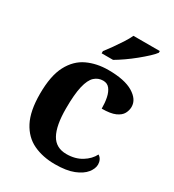

<svg xmlns="http://www.w3.org/2000/svg" viewBox="-186 -873 899 990"><g transform="rotate(30 263.5 -378.0)"><path d="M295 10Q222 10 166 -16.5Q110 -43 78.5 -103.5Q47 -164 47 -266Q47 -374 79.5 -435.5Q112 -497 167.5 -523Q223 -549 292 -549Q389 -549 439.5 -518.5Q490 -488 490 -444Q490 -423 479.5 -403.5Q469 -384 441 -371.5Q413 -359 361 -359Q361 -394 355 -423Q349 -452 335 -470Q321 -488 296 -488Q267 -488 245.5 -468.5Q224 -449 212.5 -401Q201 -353 201 -267Q201 -166 229 -115.5Q257 -65 320 -65Q372 -65 410 -88.5Q448 -112 465 -146Q477 -139 483 -126.5Q489 -114 489 -100Q489 -75 468.5 -49.5Q448 -24 405.5 -7Q363 10 295 10ZM218 -619Q233 -638 251.5 -664Q270 -690 287.5 -717Q305 -744 315 -766H472V-756Q463 -743 441.5 -723Q420 -703 393 -681Q366 -659 338 -639.5Q310 -620 286 -606H218Z"/></g></svg>

Font: Noto Serif Tibetan
Style: Bold
Weight: 700
Designer: Monotype Design Team
Foundry: Monotype Imaging Inc.
Version: Version 2.103; ttfautohint (v1.8.4.7-5d5b)